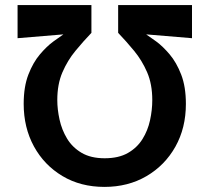

<svg xmlns="http://www.w3.org/2000/svg" viewBox="-20 -717 823 754"><path d="M734 -697V-567L554 -582Q568.5 -572.5 594 -553.8Q619.5 -535 646.2 -503.5Q673 -472 691.5 -424.2Q710 -376.5 710 -309Q710 -214.5 668.8 -141Q627.5 -67.5 555.2 -25.2Q483 17 390 17Q296.5 17 225 -25.8Q153.5 -68.5 113.2 -142.2Q73 -216 73 -309Q73 -376.5 91.5 -424.2Q110 -472 136.8 -503.5Q163.5 -535 189.2 -553.8Q215 -572.5 229 -582L49 -567V-697H339V-588Q307 -554.5 276.2 -517.2Q245.5 -480 225.2 -433.2Q205 -386.5 205 -324Q205 -287.5 213.8 -247.5Q222.5 -207.5 243.2 -173Q264 -138.5 300.2 -117Q336.5 -95.5 391 -95.5Q446 -95.5 482.2 -116.2Q518.5 -137 539.5 -170.8Q560.5 -204.5 569.2 -244.8Q578 -285 578 -324Q578 -386.5 557.8 -433.2Q537.5 -480 506.8 -517.2Q476 -554.5 444 -588V-697Z"/></svg>

Font: Alatsi
Style: Regular
Weight: 400
Designer: Spyros Zevelakis, Eben Sorkin
Foundry: www.sorkintype.com
Version: Version 1.008; ttfautohint (v1.8.4.7-5d5b)